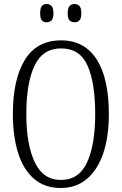

<svg xmlns="http://www.w3.org/2000/svg" viewBox="-20 -926 607 956"><path d="M283 10Q202 10 149 -36Q96 -82 70 -165Q44 -248 44 -359Q44 -530 103.5 -627.5Q163 -725 284 -725Q401 -725 461.5 -630Q522 -535 522 -358Q522 -245 494 -162.5Q466 -80 412.5 -35Q359 10 283 10ZM283 -30Q373 -30 413.5 -117.5Q454 -205 454 -358Q454 -513 416 -599Q378 -685 284 -685Q193 -685 152 -599Q111 -513 111 -358Q111 -207 153 -118.5Q195 -30 283 -30ZM351 -815Q336 -815 326.5 -824.5Q317 -834 317 -860Q317 -886 326.5 -896Q336 -906 351 -906Q366 -906 375.5 -896Q385 -886 385 -860Q385 -834 375.5 -824.5Q366 -815 351 -815ZM212 -815Q197 -815 188.5 -824.5Q180 -834 180 -860Q180 -886 188.5 -896Q197 -906 212 -906Q227 -906 236.5 -896Q246 -886 246 -860Q246 -834 236.5 -824.5Q227 -815 212 -815Z"/></svg>

Font: Noto Serif Sinhala ExtraCondensed Light
Style: Regular
Weight: 300
Width: 2
Designer: Jelle Bosma - Monotype Design Team
Foundry: Monotype Imaging Inc.
Version: Version 2.007; ttfautohint (v1.8.4.7-5d5b)